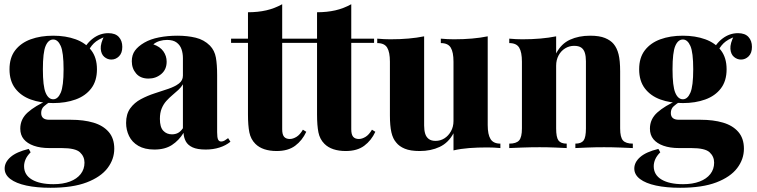

<svg xmlns="http://www.w3.org/2000/svg" viewBox="-20 -701 3583 909"><path d="M219 188Q154 188 105 177.5Q56 167 29 146.5Q2 126 2 97Q2 67 30 42.5Q58 18 116 4L125 20Q108 37 101 53.5Q94 70 94 86Q94 127 131 149Q168 171 233 171Q278 171 311 158.5Q344 146 362 123Q380 100 380 69Q380 40 358.5 20Q337 0 272 0H214Q171 0 140 -11Q109 -22 92.5 -42Q76 -62 76 -92Q76 -137 111 -168.5Q146 -200 208 -227L217 -219Q202 -210 188.5 -198Q175 -186 175 -166Q175 -134 213 -134H316Q376 -134 422 -120.5Q468 -107 494.5 -76.5Q521 -46 521 3Q521 53 489 95Q457 137 390.5 162.5Q324 188 219 188ZM232 -213Q172 -213 125.5 -230Q79 -247 52 -282.5Q25 -318 25 -373Q25 -428 52 -463Q79 -498 125.5 -515Q172 -532 232 -532Q291 -532 338 -515Q385 -498 412 -463Q439 -428 439 -373Q439 -318 412 -282.5Q385 -247 338 -230Q291 -213 232 -213ZM232 -231Q254 -231 267.5 -262Q281 -293 281 -373Q281 -453 267.5 -483.5Q254 -514 232 -514Q209 -514 196 -483.5Q183 -453 183 -373Q183 -293 196 -262Q209 -231 232 -231ZM391 -445 370 -452Q386 -493 419.5 -518.5Q453 -544 493 -544Q526 -544 542.5 -526Q559 -508 559 -479Q559 -450 543.5 -434.5Q528 -419 507 -419Q489 -419 474 -431.5Q459 -444 457 -469.5Q455 -495 475 -534L481 -528Q444 -515 424.5 -496Q405 -477 391 -445Z M711 7Q665 7 635 -10.5Q605 -28 591 -57Q577 -86 577 -119Q577 -161 596.5 -188Q616 -215 647 -231.5Q678 -248 712 -259Q746 -270 777 -280.5Q808 -291 827 -305.5Q846 -320 846 -343V-426Q846 -448 839.5 -467.5Q833 -487 816.5 -499.5Q800 -512 771 -512Q753 -512 736 -507Q719 -502 706 -491Q738 -480 753.5 -458Q769 -436 769 -409Q769 -372 743.5 -350.5Q718 -329 683 -329Q645 -329 624.5 -353Q604 -377 604 -411Q604 -441 619 -461.5Q634 -482 663 -499Q692 -516 733 -524Q774 -532 820 -532Q867 -532 906.5 -522.5Q946 -513 974 -485Q996 -462 1002 -429Q1008 -396 1008 -345V-75Q1008 -50 1012.5 -40.5Q1017 -31 1027 -31Q1036 -31 1044 -36Q1052 -41 1060 -47L1071 -30Q1049 -12 1019 -2.5Q989 7 954 7Q914 7 891.5 -3.5Q869 -14 859.5 -32Q850 -50 849 -72Q827 -36 794 -14.5Q761 7 711 7ZM794 -65Q810 -65 822.5 -71.5Q835 -78 846 -94V-302Q838 -288 824.5 -275.5Q811 -263 796 -250.5Q781 -238 767.5 -223Q754 -208 745.5 -187.5Q737 -167 737 -138Q737 -99 753 -82Q769 -65 794 -65Z M1316 -681V-518H1424V-498H1316V-89Q1316 -64 1325 -53.5Q1334 -43 1352 -43Q1367 -43 1383.5 -53Q1400 -63 1414 -87L1430 -77Q1411 -36 1377.5 -11Q1344 14 1290 14Q1257 14 1231.5 5.5Q1206 -3 1189 -20Q1167 -42 1160.5 -74.5Q1154 -107 1154 -159V-498H1074V-518H1154V-643Q1201 -643 1240.5 -652Q1280 -661 1316 -681Z M1643 -681V-518H1751V-498H1643V-89Q1643 -64 1652 -53.5Q1661 -43 1679 -43Q1694 -43 1710.5 -53Q1727 -63 1741 -87L1757 -77Q1738 -36 1704.5 -11Q1671 14 1617 14Q1584 14 1558.5 5.5Q1533 -3 1516 -20Q1494 -42 1487.5 -74.5Q1481 -107 1481 -159V-498H1401V-518H1481V-643Q1528 -643 1567.5 -652Q1607 -661 1643 -681Z M2289 -529V-109Q2289 -64 2302.5 -42.5Q2316 -21 2349 -21V0Q2318 -3 2287 -3Q2241 -3 2201.5 0Q2162 3 2127 11V-70Q2103 -25 2061.5 -5.5Q2020 14 1967 14Q1923 14 1896.5 3Q1870 -8 1856 -26Q1840 -44 1833 -74.5Q1826 -105 1826 -155V-409Q1826 -454 1813 -475.5Q1800 -497 1766 -497V-518Q1798 -515 1828 -515Q1874 -515 1914 -518.5Q1954 -522 1988 -529V-107Q1988 -84 1993 -68Q1998 -52 2010 -43Q2022 -34 2042 -34Q2065 -34 2084 -46Q2103 -58 2115 -79.5Q2127 -101 2127 -128V-409Q2127 -454 2114 -475.5Q2101 -497 2067 -497V-518Q2099 -515 2129 -515Q2175 -515 2215 -518.5Q2255 -522 2289 -529Z M2774 -532Q2818 -532 2844.5 -521Q2871 -510 2885 -493Q2901 -474 2908.5 -444Q2916 -414 2916 -363V-93Q2916 -51 2929.5 -36Q2943 -21 2976 -21V0Q2956 -1 2916.5 -2.5Q2877 -4 2840 -4Q2799 -4 2761 -2.5Q2723 -1 2704 0V-21Q2732 -21 2743 -36Q2754 -51 2754 -93V-411Q2754 -434 2749 -450.5Q2744 -467 2732 -475.5Q2720 -484 2698 -484Q2675 -484 2655.5 -472Q2636 -460 2624.5 -438.5Q2613 -417 2613 -390V-93Q2613 -51 2624 -36Q2635 -21 2663 -21V0Q2644 -1 2608 -2.5Q2572 -4 2535 -4Q2494 -4 2453 -2.5Q2412 -1 2391 0V-21Q2424 -21 2437.5 -36Q2451 -51 2451 -93V-409Q2451 -454 2438 -475.5Q2425 -497 2391 -497V-518Q2423 -515 2453 -515Q2498 -515 2538.5 -518.5Q2579 -522 2613 -529V-448Q2637 -494 2678.5 -513Q2720 -532 2774 -532Z M3200 188Q3135 188 3086 177.5Q3037 167 3010 146.5Q2983 126 2983 97Q2983 67 3011 42.5Q3039 18 3097 4L3106 20Q3089 37 3082 53.5Q3075 70 3075 86Q3075 127 3112 149Q3149 171 3214 171Q3259 171 3292 158.5Q3325 146 3343 123Q3361 100 3361 69Q3361 40 3339.5 20Q3318 0 3253 0H3195Q3152 0 3121 -11Q3090 -22 3073.5 -42Q3057 -62 3057 -92Q3057 -137 3092 -168.5Q3127 -200 3189 -227L3198 -219Q3183 -210 3169.5 -198Q3156 -186 3156 -166Q3156 -134 3194 -134H3297Q3357 -134 3403 -120.5Q3449 -107 3475.5 -76.5Q3502 -46 3502 3Q3502 53 3470 95Q3438 137 3371.5 162.5Q3305 188 3200 188ZM3213 -213Q3153 -213 3106.5 -230Q3060 -247 3033 -282.5Q3006 -318 3006 -373Q3006 -428 3033 -463Q3060 -498 3106.5 -515Q3153 -532 3213 -532Q3272 -532 3319 -515Q3366 -498 3393 -463Q3420 -428 3420 -373Q3420 -318 3393 -282.5Q3366 -247 3319 -230Q3272 -213 3213 -213ZM3213 -231Q3235 -231 3248.5 -262Q3262 -293 3262 -373Q3262 -453 3248.5 -483.5Q3235 -514 3213 -514Q3190 -514 3177 -483.5Q3164 -453 3164 -373Q3164 -293 3177 -262Q3190 -231 3213 -231ZM3372 -445 3351 -452Q3367 -493 3400.5 -518.5Q3434 -544 3474 -544Q3507 -544 3523.5 -526Q3540 -508 3540 -479Q3540 -450 3524.5 -434.5Q3509 -419 3488 -419Q3470 -419 3455 -431.5Q3440 -444 3438 -469.5Q3436 -495 3456 -534L3462 -528Q3425 -515 3405.5 -496Q3386 -477 3372 -445Z"/></svg>

Font: Playfair Display ExtraBold
Style: Regular
Weight: 800
Designer: Claus Eggers Sørensen
Foundry: Claus Eggers Sørensen
Version: Version 1.203